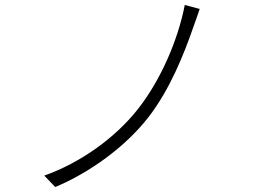

<svg xmlns="http://www.w3.org/2000/svg" viewBox="-20 -748 1040 772"><path d="M783 -712 723 -728C695 -585 626 -426 535 -310C444 -194 303 -93 158 -42L202 4C339 -53 484 -157 577 -277C664 -389 721 -534 757 -638C765 -659 775 -690 783 -712Z"/></svg>

Font: Noto Sans JP Light
Style: Regular
Weight: 300
Designer: Ryoko NISHIZUKA (kana & ideographs); Paul D. Hunt (Latin, Greek & Cyrillic); Wenlong ZHANG (bopomofo); Sandoll Communica
Foundry: Adobe Systems Incorporated
Version: Version 1.004;PS 1.004;hotconv 1.0.82;makeotf.lib2.5.63406